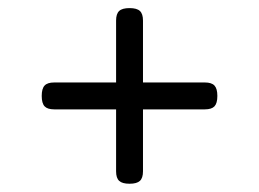

<svg xmlns="http://www.w3.org/2000/svg" viewBox="-20 -521 640 474"><path d="M333 -470.2V-317.4H485.8Q502.4 -317.4 509.5 -309.8Q516.6 -302.2 516.6 -284.2Q516.6 -266.1 509.5 -258.5Q502.4 -251 485.8 -251H333V-98.1Q333 -81.5 325.4 -74.5Q317.9 -67.4 299.8 -67.4Q281.7 -67.4 274.2 -74.5Q266.6 -81.5 266.6 -98.1V-251H113.8Q97.2 -251 90.1 -258.5Q83 -266.1 83 -284.2Q83 -302.2 90.1 -309.8Q97.2 -317.4 113.8 -317.4H266.6V-470.2Q266.6 -486.8 274.2 -493.9Q281.7 -501 299.8 -501Q317.9 -501 325.4 -493.9Q333 -486.8 333 -470.2Z"/></svg>

Font: Courier Prime
Style: Regular
Weight: 400
Designer: Alan Dague-Greene, Quote-Unquote Apps
Foundry: Quote-Unquote Apps
Version: Version 3.018